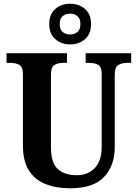

<svg xmlns="http://www.w3.org/2000/svg" viewBox="-20 -999 738 1029"><path d="M356 10Q280 10 223 -13Q166 -36 134.5 -86Q103 -136 103 -218V-601Q103 -641 83.5 -651.5Q64 -662 36 -662H15V-714H339V-662H319Q291 -662 272 -651Q253 -640 253 -597V-210Q253 -126 290 -93Q327 -60 391 -60Q452 -60 488.5 -99Q525 -138 525 -213V-601Q525 -641 506 -651.5Q487 -662 459 -662H439V-714H683V-662H662Q634 -662 614.5 -651Q595 -640 595 -597V-211Q595 -111 537.5 -50.5Q480 10 356 10ZM356 -761Q309 -761 276.5 -789Q244 -817 244 -870Q244 -923 276.5 -951Q309 -979 356 -979Q403 -979 435.5 -951Q468 -923 468 -870Q468 -817 435.5 -789Q403 -761 356 -761ZM356 -814Q378 -814 394.5 -827Q411 -840 411 -870Q411 -900 394.5 -913Q378 -926 356 -926Q333 -926 316.5 -913Q300 -900 300 -870Q300 -840 316.5 -827Q333 -814 356 -814Z"/></svg>

Font: Noto Serif Lao SemiCondensed
Style: Bold
Weight: 700
Width: 4
Designer: Monotype Design Team
Foundry: Monotype Imaging Inc.
Version: Version 2.003; ttfautohint (v1.8.4.7-5d5b)